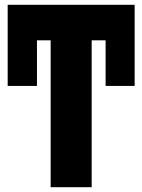

<svg xmlns="http://www.w3.org/2000/svg" viewBox="-20 -780 593 800"><path d="M541 -422H420V-612H362V0H191V-612H134V-422H12V-760H134H541Z"/></svg>

Font: Noto Sans UI CondBlack
Style: Regular
Weight: 900
Width: 3
Designer: Monotype Design Team
Foundry: Monotype Imaging Inc.
Version: Version 1.001